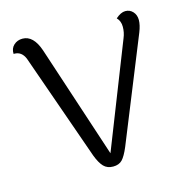

<svg xmlns="http://www.w3.org/2000/svg" viewBox="-83 -591 659 679"><g transform="rotate(-15 246.0 -252.0)"><path d="M403 -421Q411 -440 411 -461Q411 -482 398 -495Q417 -512 433.5 -512Q450 -512 461 -500Q472 -488 472 -469.5Q472 -451 462 -426L309 -48Q296 -17 284 -4.5Q272 8 250.5 8Q229 8 216 -5.5Q203 -19 192 -48L54 -440Q42 -468 16 -468Q15 -468 13 -468Q12 -488 25 -500Q38 -512 57 -512Q97 -512 117 -453L253 -40Z"/></g></svg>

Font: Laila Light
Style: Regular
Weight: 300
Designer: Hitesh Malaviya
Foundry: Indian Type Foundry
Version: Version 1.302;PS 1.0;hotconv 1.0.78;makeotf.lib2.5.61930; tt